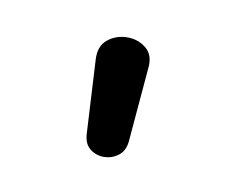

<svg xmlns="http://www.w3.org/2000/svg" viewBox="-54 -863 495 405"><g transform="rotate(-20 193.0 -660.0)"><path d="M183 -561Q171 -545 154.5 -543Q138 -541 123.5 -549Q109 -557 102.5 -572Q96 -587 105 -606L177 -748Q190 -774 212.5 -777.5Q235 -781 255.5 -769.5Q276 -758 284 -737Q292 -716 275 -693Z"/></g></svg>

Font: Chiron GoRound TC
Style: Bold
Weight: 700
Designer: Ryoko NISHIZUKA 西塚涼子 (kana, bopomofo & ideographs); Paul D. Hunt (Latin, Greek & Cyrillic); Sandoll Communications 산돌커뮤니
Foundry: Adobe
Version: Version 1.000;hotconv 1.1.1;makeotfexe 2.6.0